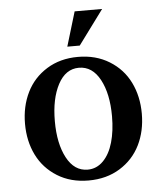

<svg xmlns="http://www.w3.org/2000/svg" viewBox="-50 -704 643 758"><g transform="rotate(-5 271.5 -325.0)"><path d="M232.9 -523.9 273.9 -660.2H382.8L282.2 -523.9ZM271 9.8Q200.2 9.8 147.2 -23.2Q94.2 -56.2 67.1 -111.1Q40 -166 40 -234.9Q40 -303.7 67.1 -358.9Q94.2 -414.1 147.2 -447Q200.2 -480 271 -480Q341.8 -480 395.3 -447Q448.7 -414.1 475.8 -358.9Q502.9 -303.7 502.9 -234.9Q502.9 -166 475.8 -111.1Q448.7 -56.2 395.5 -23.2Q342.3 9.8 271 9.8ZM271 -33.2Q306.6 -33.2 332.8 -59.8Q358.9 -86.4 371.8 -131.6Q384.8 -176.8 384.8 -234.9Q384.8 -324.2 354.5 -380.6Q324.2 -437 271 -437Q218.3 -437 188.2 -380.4Q158.2 -323.7 158.2 -234.9Q158.2 -146 188.2 -89.6Q218.3 -33.2 271 -33.2Z"/></g></svg>

Font: El Messiri SemiBold
Style: Regular
Weight: 600
Designer: Mohamed Gaber
Foundry: Kief Type Foundry
Version: Version 2.007;PS 002.007;hotconv 1.0.88;makeotf.lib2.5.64775